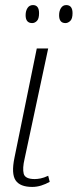

<svg xmlns="http://www.w3.org/2000/svg" viewBox="-20 -727 306 757"><path d="M107 10Q59 10 41.5 -16Q24 -42 37 -105L125 -536H170L77 -101Q68 -63 73.5 -42Q79 -21 117 -21Q127 -21 140 -23.5Q153 -26 170 -34L176 -10Q160 -1 142.5 4.5Q125 10 107 10ZM238 -636Q213 -636 213 -667Q213 -684 220.5 -695.5Q228 -707 241 -707Q266 -707 266 -675Q266 -653 257 -644.5Q248 -636 238 -636ZM107 -636Q81 -636 81 -667Q81 -684 88.5 -695.5Q96 -707 110 -707Q134 -707 134 -675Q134 -653 125.5 -644.5Q117 -636 107 -636Z"/></svg>

Font: Noto Serif ExtraCondensed ExtraLight
Style: Italic
Weight: 200
Width: 2
Italic angle: -12°
Designer: Monotype Design Team
Foundry: Monotype Imaging Inc.
Version: Version 2.014; ttfautohint (v1.8.4.7-5d5b)